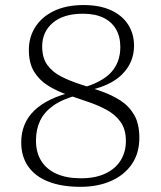

<svg xmlns="http://www.w3.org/2000/svg" viewBox="-20 -712 624 742"><path d="M303 -692.5Q366 -692.5 409.5 -672.2Q453 -652 475.5 -616.5Q498 -581 498 -535Q498 -470.5 451.5 -424.2Q405 -378 310.5 -360L294.5 -371.5Q373.5 -393.5 409.2 -432.2Q445 -471 445 -530.5Q445 -570.5 428.2 -599.2Q411.5 -628 379.5 -643.5Q347.5 -659 300.5 -659Q225.5 -659 184.2 -624Q143 -589 143 -532.5Q143 -488 163.2 -460.5Q183.5 -433 217 -416Q250.5 -399 290.5 -386.2Q330.5 -373.5 370.8 -359.5Q411 -345.5 444.5 -324.2Q478 -303 498.2 -268.5Q518.5 -234 518.5 -179.5Q518.5 -119.5 489.2 -77.2Q460 -35 408.8 -12.5Q357.5 10 291 10Q218 10 166.8 -10.2Q115.5 -30.5 88.8 -69Q62 -107.5 62 -162Q62 -198.5 74.5 -229.2Q87 -260 112.5 -284.8Q138 -309.5 176.8 -328Q215.5 -346.5 268.5 -358.5L280 -344.5Q221.5 -329 186.2 -304Q151 -279 135 -245.5Q119 -212 119 -169Q119 -122.5 139.5 -90Q160 -57.5 198.8 -40.2Q237.5 -23 292 -23Q349.5 -23 388.2 -41.8Q427 -60.5 446.8 -93Q466.5 -125.5 466.5 -167Q466.5 -212 446.2 -240.5Q426 -269 392.5 -287.2Q359 -305.5 319 -318.8Q279 -332 239 -346.2Q199 -360.5 165.5 -381.2Q132 -402 111.8 -435Q91.5 -468 91.5 -519Q91.5 -568.5 116.5 -607.8Q141.5 -647 189 -669.8Q236.5 -692.5 303 -692.5Z"/></svg>

Font: Newsreader 14pt Light
Style: Regular
Weight: 300
Designer: Hugues Gentile
Foundry: Production Type
Version: Version 1.003